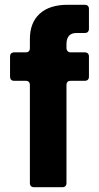

<svg xmlns="http://www.w3.org/2000/svg" viewBox="-20 -783 413 803"><path d="M123 0Q105 0 105 -18V-427Q105 -445 87 -445H40Q22 -445 22 -463V-546Q22 -564 40 -564H87Q105 -564 105 -582V-620Q105 -688 146 -725.5Q187 -763 263 -763H334Q352 -763 352 -745V-663Q352 -645 334 -645H300Q258 -645 258 -598V-582Q258 -574 263 -569Q268 -564 276 -564H334Q352 -564 352 -546V-463Q352 -445 334 -445H276Q258 -445 258 -427V-18Q258 0 240 0Z"/></svg>

Font: Open Sauce Two ExtraBold
Style: Regular
Weight: 800
Designer: Alfredo Marco Pradil
Foundry: Creative Sauce Fz LLC
Version: Version 1.477